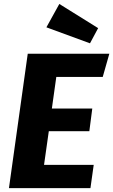

<svg xmlns="http://www.w3.org/2000/svg" viewBox="-20 -971 584 991"><path d="M123.2 -693.6H544.3L510.3 -574H270.6L247.7 -410.8H456.3L441.1 -293.8H231.9L207.3 -120.2H463.7L446.8 0H26.2ZM219.5 -830 286.2 -950.6 486.5 -825.8 444.5 -747.5Z"/></svg>

Font: Fira Sans Variable
Style: Italic
Weight: 397
Italic angle: -8°
Designer: Carrois Corporate & Edenspiekermann AG
Foundry: Carrois Corporate GbR & Edenspiekermann AG
Version: Version 4.202